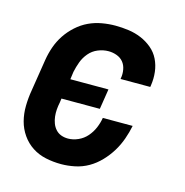

<svg xmlns="http://www.w3.org/2000/svg" viewBox="-85 -608 671 696"><g transform="rotate(15 250.0 -260.0)"><path d="M204 8Q174 8 146 2Q118 -4 95 -19Q72 -34 56 -57Q40 -80 33 -107Q26 -134 26.5 -163.5Q27 -193 32 -222L51 -342Q55 -367 63.5 -391.5Q72 -416 86.5 -438Q101 -460 121.5 -478.5Q142 -497 165.5 -508Q189 -519 214.5 -523.5Q240 -528 265 -528Q290 -528 315 -524.5Q340 -521 362.5 -511.5Q385 -502 403.5 -486.5Q422 -471 432.5 -449.5Q443 -428 446 -403Q449 -378 445 -352Q445 -350 444.5 -348.5Q444 -347 444 -346H332Q333 -347 333 -347.5Q333 -348 333 -349Q336 -365 333 -381.5Q330 -398 320.5 -409.5Q311 -421 296 -426.5Q281 -432 265 -432Q245 -432 225.5 -424Q206 -416 192.5 -400Q179 -384 172 -365Q165 -346 161 -327L157 -298H300L288 -222H144L142 -207Q139 -193 138 -179.5Q137 -166 138.5 -153Q140 -140 144.5 -128Q149 -116 157.5 -106.5Q166 -97 178 -92.5Q190 -88 204 -88Q223 -88 242 -96.5Q261 -105 274.5 -120.5Q288 -136 296 -155Q304 -174 307 -193H419Q414 -168 405 -142.5Q396 -117 382 -94Q368 -71 348.5 -50.5Q329 -30 305.5 -16.5Q282 -3 255.5 2.5Q229 8 204 8Z"/></g></svg>

Font: Iosevka SS04 Oblique
Style: Bold
Weight: 700
Italic angle: -9°
Monospace: yes
Designer: Belleve Invis
Foundry: Belleve Invis
Version: Version 19.0.0; ttfautohint (v1.8.4)